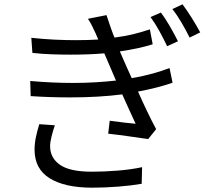

<svg xmlns="http://www.w3.org/2000/svg" viewBox="-20 -825 996 889"><path d="M234 -245Q226 -222 219 -194.5Q212 -167 212 -148Q212 -94 257.5 -62Q303 -30 405 -30Q463 -30 525 -35Q587 -40 638 -51L636 26Q591 34 528.5 39Q466 44 407 44Q280 44 210 0.5Q140 -43 140 -132Q140 -162 147 -193.5Q154 -225 162 -250ZM779 -442Q714 -419 619 -401Q639 -356 661 -310Q683 -264 703 -227L666 -181Q631 -186 579 -193.5Q527 -201 481 -206L488 -266Q523 -261 554 -257.5Q585 -254 608 -252Q594 -281 578.5 -316Q563 -351 546 -388Q492 -381 430.5 -377.5Q369 -374 304 -374Q212 -374 122 -380L120 -450Q222 -441 319 -441Q373 -441 422.5 -444Q472 -447 517 -452L463 -578Q393 -572 310 -572Q266 -572 221 -573.5Q176 -575 130 -580L125 -650Q180 -644 231.5 -641.5Q283 -639 332 -639Q386 -639 435 -642Q432 -650 428.5 -657Q425 -664 423 -670Q412 -693 405 -707.5Q398 -722 387 -738L473 -755Q481 -732 490 -705Q499 -678 510 -651Q556 -657 594 -666Q632 -675 674 -689L687 -620Q652 -609 616.5 -601.5Q581 -594 535 -587L552 -548Q558 -534 568 -511.5Q578 -489 590 -463Q646 -473 689 -485Q732 -497 765 -510ZM725 -767Q734 -755 744.5 -739Q755 -723 765.5 -705Q776 -687 786 -668.5Q796 -650 804 -634L754 -611Q737 -646 718 -681Q699 -716 677 -746ZM825 -805Q834 -793 845 -777Q856 -761 867 -743.5Q878 -726 888.5 -708Q899 -690 907 -675L858 -651Q841 -685 821 -719.5Q801 -754 778 -783Z"/></svg>

Font: Kinto Sans
Style: Regular
Weight: 400
Designer: Authors: Ryoko NISHIZUKA  (kana & ideographs); Paul D. Hunt (Latin, Greek & Cyrillic); Wenlong ZHANG  (bopomofo); Sandol
Foundry: Adobe Systems Incorporated, ookami Inc.
Version: Version 0.001